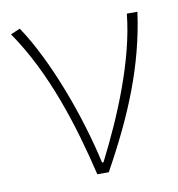

<svg xmlns="http://www.w3.org/2000/svg" viewBox="-66 -601 612 661"><g transform="rotate(-10 239.5 -270.0)"><path d="M262 0C362 -180 430 -344 455 -527H418C402 -368 325 -184 250 -37H245C208 -204 132 -412 46 -540L13 -526C119 -372 179 -180 222 0Z"/></g></svg>

Font: SSpoqa Han Sans Neo Thin
Style: Regular
Weight: 100
Designer: [Spoqa Han Sans Neo] Dong-huui Kim  Younghwa Kang  Yujin Lee  [Noto Sans] Ryoko NISHIZUKA  (kana & ideographs); Paul D. 
Foundry: Spoqa (http://www.spoqa-han-sans.com)
Version: Version 1.000